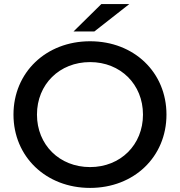

<svg xmlns="http://www.w3.org/2000/svg" viewBox="-20 -911 881 940"><path d="M421 9C636 9 795 -143 795 -350C795 -557 636 -709 421 -709C205 -709 46 -556 46 -350C46 -144 205 9 421 9ZM421 -93C271 -93 161 -202 161 -350C161 -498 271 -607 421 -607C570 -607 680 -498 680 -350C680 -202 570 -93 421 -93ZM442 -757 613 -891H476L340 -757Z"/></svg>

Font: Montserrat-Alt1 SemBd
Style: Regular
Weight: 600
Designer: Differentunic
Foundry: Differentunic
Version: Version 7.222